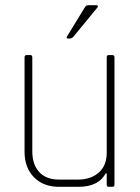

<svg xmlns="http://www.w3.org/2000/svg" viewBox="-20 -723 543 743"><path d="M323 -703H353Q357 -703 358.5 -700.5Q360 -698 357 -694L265 -582Q259 -574 251 -574H243Q235 -574 240 -583L308 -694Q312 -703 323 -703ZM283 0H209Q148 0 111.5 -37Q75 -74 75 -136V-501Q75 -510 83 -510H97Q105 -510 105 -501V-137Q105 -86 132 -57Q159 -28 209 -28H281Q331 -28 362 -55Q393 -82 393 -132V-501Q393 -510 401 -510H415Q423 -510 423 -501V-9Q423 0 415 0H401Q393 0 393 -9V-52H389Q361 0 283 0Z"/></svg>

Font: Rajdhani Light
Style: Regular
Weight: 300
Designer: Satya Rajpurohit, Jyotish Sonowal
Foundry: Indian Type Foundry
Version: Version 1.201;PS 1.0;hotconv 1.0.78;makeotf.lib2.5.61930; tt